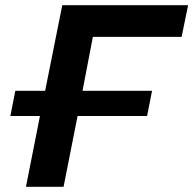

<svg xmlns="http://www.w3.org/2000/svg" viewBox="-20 -720 745 740"><path d="M39 -370H154L220 -700H705L680 -578H338L298 -370H566L547 -273H279L225 0H80L134 -273H20Z"/></svg>

Font: Argentum Sans Medium
Style: Italic
Weight: 500
Italic angle: -11°
Designer: Julieta Ulanovsky (font), Cristiano Sobral (main changes and remaster)
Foundry: Julieta Ulanovsky (font), Cristiano Sobral (main changes and remaster)
Version: Version 2.007;June 15, 2022;FontCreator 14.0.0.2814 64-bit; 